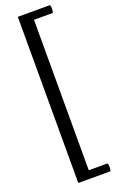

<svg xmlns="http://www.w3.org/2000/svg" viewBox="-201 -947 716 1175"><g transform="rotate(-20 157.0 -359.0)"><path d="M88.9 -899.9H298.8Q306.6 -877 298.8 -849.1H175.8V130.9H298.8Q306.6 154.3 298.8 182.1H88.9Z"/></g></svg>

Font: Adamina
Style: Regular
Weight: 400
Designer: Cyreal (www.cyreal.org)
Foundry: Cyreal (www.cyreal.org)
Version: Version 1.010